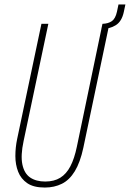

<svg xmlns="http://www.w3.org/2000/svg" viewBox="-20 -836 583 862"><path d="M181 6Q131 6 102.5 -13.5Q74 -33 61.5 -65Q49 -97 49 -135.5Q49 -174 57 -212L166 -729H197L86 -203Q72 -138 80.5 -97.5Q89 -57 115.5 -39Q142 -21 183 -21Q223 -21 250.5 -38Q278 -55 296 -89.5Q314 -124 325 -177L440 -729H471L354 -172Q340 -107 316 -67.5Q292 -28 258 -11Q224 6 181 6ZM435 -706 440 -729Q466 -730 482 -741Q498 -752 505 -783L512 -816H543L536 -783Q527 -740 500 -723Q473 -706 435 -706Z"/></svg>

Font: Hubot Sans Condensed ExtraLight
Style: Italic
Weight: 200
Width: 3
Italic angle: -12.0243°
Designer: Deni Anggara
Foundry: GitHub, Inc., Subsidiary of Microsoft Corporation
Version: Version 2.000